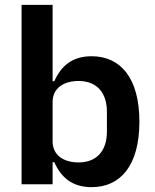

<svg xmlns="http://www.w3.org/2000/svg" viewBox="-20 -760 640 792"><path d="M69 0H197V-91H204C232 -28 278 12 358 12C476 12 555 -76 555 -258C555 -440 476 -528 358 -528C278 -528 232 -488 204 -425H197V-740H69ZM304 -90C245 -90 197 -118 197 -177V-339C197 -398 245 -426 304 -426C379 -426 421 -378 421 -299V-217C421 -138 379 -90 304 -90Z"/></svg>

Font: IBM Mono SemiBold
Style: Regular
Weight: 600
Monospace: yes
Designer: Mike Abbink, Paul van der Laan, Pieter van Rosmalen
Foundry: Bold Monday
Version: Version 2.3